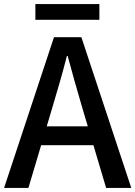

<svg xmlns="http://www.w3.org/2000/svg" viewBox="-20 -919 662 939"><path d="M0 0 244 -737H378L622 0H499L380 -400Q362 -460 345 -521.5Q328 -583 311 -645H307Q291 -582 273.5 -521Q256 -460 238 -400L119 0ZM138 -209V-301H482V-209ZM153 -822V-899H466V-822Z"/></svg>

Font: Noto Sans SC Medium
Style: Regular
Weight: 500
Designer: Ryoko NISHIZUKA  (kana, bopomofo & ideographs); Paul D. Hunt (Latin, Greek & Cyrillic); Sandoll Communications , Soo-you
Foundry: Adobe
Version: Version 2.004-H2;hotconv 1.0.118;makeotfexe 2.5.65603